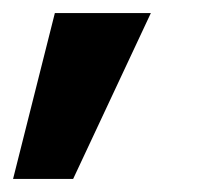

<svg xmlns="http://www.w3.org/2000/svg" viewBox="-20 -173 341 294"><path d="M211 -153H64L0 101H92Z"/></svg>

Font: MintSans
Style: Bold
Weight: 700
Version: Version 2.0